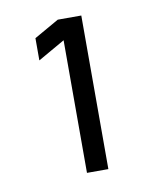

<svg xmlns="http://www.w3.org/2000/svg" viewBox="-53 -863 345 442"><g transform="rotate(-10 120.0 -642.5)"><path d="M111 -822 53 -789V-737L116 -773V-463H166V-822H111Z"/></g></svg>

Font: Maven Pro
Style: Medium
Weight: 500
Designer: Joe Prince
Foundry: Joe Prince
Version: Version 1.003